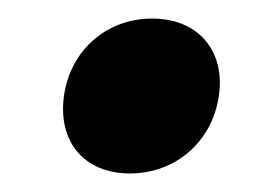

<svg xmlns="http://www.w3.org/2000/svg" viewBox="-20 -179 283 207"><path d="M144 -159C95 -159 56 -125 49 -76C42 -26 71 8 120 8C169 8 209 -26 216 -76C223 -125 193 -159 144 -159Z"/></svg>

Font: Trueno
Style: RoundBdIt
Weight: 700
Designer: Julieta Ulanovsky, Jasper
Foundry: Julieta Ulanovsky, Cannot Into Space Fonts
Version: Version 3.001